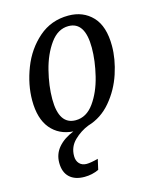

<svg xmlns="http://www.w3.org/2000/svg" viewBox="-117 -625 757 943"><g transform="rotate(-15 261.0 -153.0)"><path d="M171 128Q171 152 184.5 166.5Q198 181 221 181Q242 181 280 171L268 224Q234 240 195 240Q146 240 119 214.5Q92 189 92 141Q92 96 120.5 63Q149 30 199 10Q127 5 85 -45.5Q43 -96 43 -189Q43 -269 75 -352Q107 -435 170.5 -490.5Q234 -546 322 -546Q397 -546 444 -496.5Q491 -447 491 -347Q491 -280 467 -207Q443 -134 394.5 -76.5Q346 -19 278 1Q237 17 204 49Q171 81 171 128ZM225 -40Q280 -40 318 -93Q356 -146 374.5 -222Q393 -298 393 -364Q393 -496 309 -496Q255 -496 216.5 -442.5Q178 -389 159 -313Q140 -237 140 -170Q140 -40 225 -40Z"/></g></svg>

Font: Noto Serif Narrow
Style: Italic
Weight: 400
Width: 4
Italic angle: -12°
Designer: Monotype Design Team
Foundry: Monotype Imaging Inc.
Version: Version 1.001